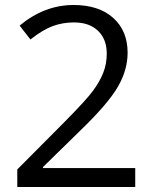

<svg xmlns="http://www.w3.org/2000/svg" viewBox="-20 -744 612 764"><path d="M518.1 0H48.8V-69.8L236.8 -258.8Q322.8 -345.7 350.1 -382.8Q377.4 -419.9 391.1 -455.1Q404.8 -490.2 404.8 -530.8Q404.8 -587.9 370.1 -621.3Q335.4 -654.8 273.9 -654.8Q229.5 -654.8 189.7 -640.1Q149.9 -625.5 101.1 -586.9L58.1 -642.1Q156.7 -724.1 272.9 -724.1Q373.5 -724.1 430.7 -672.6Q487.8 -621.1 487.8 -534.2Q487.8 -466.3 449.7 -399.9Q411.6 -333.5 307.1 -231.9L150.9 -79.1V-75.2H518.1Z"/></svg>

Font: QFn2     
Style: Regular
Weight: 400
Foundry: Ascender Corporation
Version: Version 1.10